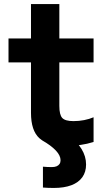

<svg xmlns="http://www.w3.org/2000/svg" viewBox="-20 -710 540 948"><path d="M246 218Q231 218 217.5 217.5Q204 217 192 216V113Q203 114 214 114.5Q225 115 236 115Q250 115 259.5 111Q269 107 274 99.5Q279 92 279 81Q279 58 255.5 33Q232 8 188 -17L313 -49Q360 -11 382.5 25.5Q405 62 405 102Q405 139 386.5 165Q368 191 332.5 204.5Q297 218 246 218ZM311 10Q216 10 174.5 -27.5Q133 -65 133 -153V-402H22V-520H133V-690H273V-520H442V-402H273V-187Q273 -143 287.5 -127.5Q302 -112 343 -112Q370 -112 395.5 -117Q421 -122 442 -131V-9Q410 1 378 5.5Q346 10 311 10Z"/></svg>

Font: M PLUS 1 Code
Style: Bold
Weight: 700
Designer: Coji Morishita
Foundry: UNDERFOREST DESIGN
Version: Version 1.002